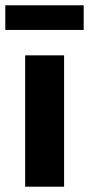

<svg xmlns="http://www.w3.org/2000/svg" viewBox="-30 -705 336 725"><path d="M65 0V-496H212V0ZM-10 -592V-685H286V-592Z"/></svg>

Font: Font
Style: ¶
Weight: 700
Designer: Paul D. Hunt
Foundry: Adobe Systems Incorporated
Version: Version 3.000